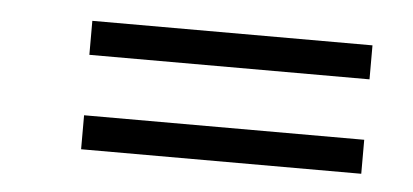

<svg xmlns="http://www.w3.org/2000/svg" viewBox="-29 -442 579 269"><g transform="rotate(5 261.0 -307.5)"><path d="M91.8 -350.6V-398.4H485.8V-350.6ZM91.8 -217.8V-265.6H485.8V-217.8Z"/></g></svg>

Font: Elstob 10pt Medium
Style: Italic
Weight: 500
Italic angle: -20°
Designer: Peter S. Baker
Version: Version 1.015